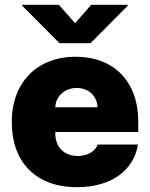

<svg xmlns="http://www.w3.org/2000/svg" viewBox="-20 -775 629 805"><path d="M301.8 9.8C446.3 9.8 540 -59.6 558.6 -168.9H389.6C377.9 -138.7 345.7 -121.1 305.7 -121.1C247.1 -121.1 211.9 -160.2 211.9 -214.8V-221.7H559.6V-265.6C559.6 -435.5 455.1 -537.1 297.9 -537.1C133.8 -537.1 29.3 -427.7 29.3 -263.7C29.3 -92.8 132.8 9.8 301.8 9.8ZM226.6 -754.9H73.2V-751L229.5 -593.8H359.4L515.6 -751V-754.9H362.3L294.9 -677.7ZM211.9 -325.2C213.4 -372.6 252.4 -406.2 301.8 -406.2C350.6 -406.2 387.7 -373 388.7 -325.2Z"/></svg>

Font: Pretendard Black
Style: Regular
Weight: 900
Designer: Base glyphs from Inter by Rasmus Andersson; Hangeul glyphs from Noto Sans CJK(Source Han Sans) by Jang Soo-young and Kan
Foundry: Kil Hyung-jin
Version: Version 1.309;Glyphs 3.2 (3225)